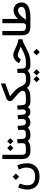

<svg xmlns="http://www.w3.org/2000/svg" viewBox="1794 -2542 975 4604"><g transform="rotate(-90 2282.0 -240.5)"><path d="M267.1 -347.7 345.2 -425.3 423.3 -347.7 345.2 -269.5ZM517.1 -278.8 621.1 -314.5Q668.5 -193.4 668.5 -78.1Q668.5 19 627.4 85.4Q586.4 151.9 514.9 185.8Q443.4 219.7 352.1 219.7Q204.1 219.7 121.1 144.5Q38.1 69.3 38.1 -71.3Q38.1 -126 51 -182.1Q64 -238.3 86.4 -293.5L180.2 -255.4Q162.6 -209.5 152.1 -163.1Q141.6 -116.7 141.6 -73.7Q141.6 21.5 191.7 67.4Q241.7 113.3 350.6 113.3Q456.1 113.3 510.3 63Q564.5 12.7 564.9 -92.8Q564.9 -139.2 552 -186.3Q539.1 -233.4 517.1 -278.8Z M973.6 0H961.4Q868.7 0 818.8 -49.3Q769 -98.6 769 -207.5V-671.9H871.1V-207Q871.1 -148.4 893.8 -127.9Q916.5 -107.4 961.4 -107.4H973.6Z M1348.1 0H1336.4Q1287.6 0 1255.6 -16.1Q1223.6 -32.2 1203.6 -64Q1175.8 -31.7 1130.6 -15.9Q1085.4 0 1026.9 0H954.1V-107.4H1027.8Q1099.1 -107.4 1124.8 -126Q1150.4 -144.5 1150.9 -198.7Q1150.9 -224.6 1149.4 -252.7Q1147.9 -280.8 1146.5 -306.2L1246.1 -317.4L1254.4 -186.5Q1256.8 -145.5 1276.6 -126.5Q1296.4 -107.4 1337.4 -107.4H1348.1ZM1123 -481.9 1196.8 -555.7 1271 -481.9 1196.8 -407.2ZM960 -481.9 1033.7 -555.7 1107.9 -481.9 1033.7 -407.2Z M1901.4 -107.4Q1929.7 -107.4 1944.6 -128.4Q1959.5 -149.4 1959.5 -198.7Q1959.5 -214.8 1958 -244.4Q1956.5 -273.9 1954.1 -305.7L2054.2 -317.4L2062.5 -186.5Q2067.9 -107.4 2143.1 -107.4H2157.7V0H2144Q2099.1 0 2066.2 -14.9Q2033.2 -29.8 2017.1 -62Q1978.5 0 1901.9 0Q1819.8 0 1782.2 -63.5Q1730.5 0 1648.9 0Q1555.2 -1 1519 -63Q1474.1 0 1362.3 0H1328.6V-107.4H1363.3Q1420.4 -107.4 1446 -126.7Q1471.7 -146 1471.7 -199.7Q1471.7 -211.4 1470 -238.8Q1468.3 -266.1 1466.3 -295.4L1565.9 -307.1L1574.7 -186.5Q1577.6 -150.4 1595.7 -128.9Q1613.8 -107.4 1649.9 -107.4Q1693.8 -107.4 1712.2 -129.9Q1730.5 -152.3 1730.5 -199.7Q1730.5 -210.4 1728.8 -238Q1727.1 -265.6 1725.1 -295.4L1824.7 -307.1L1833.5 -186.5Q1835.9 -150.9 1852.1 -129.2Q1868.2 -107.4 1901.4 -107.4Z M2272.5 -487.3Q2316.9 -451.2 2363.8 -412.4Q2410.6 -373.5 2450.2 -327.4Q2489.7 -281.2 2512.7 -224.1Q2558.6 -107.4 2645 -107.4H2659.2V0H2645Q2592.3 0 2549.8 -21Q2507.3 -42 2474.6 -82Q2443.4 -40 2385.7 -20Q2328.1 0 2229 0H2138.2V-107.4H2228.5Q2330.1 -107.4 2368.7 -126.5Q2407.2 -145.5 2407.2 -185.1Q2407.2 -215.8 2374.3 -253.9Q2341.3 -292 2290.8 -335.4Q2240.2 -378.9 2187 -424.8Q2172.9 -436.5 2165.8 -453.9Q2158.7 -471.2 2158.7 -489.7Q2158.7 -515.6 2172.9 -538.3Q2187 -561 2215.8 -572.3L2582.5 -708.5V-601.6Z M3033.7 0H3022Q2973.1 0 2941.2 -16.1Q2909.2 -32.2 2889.2 -64Q2861.3 -31.7 2816.2 -15.9Q2771 0 2712.4 0H2639.6V-107.4H2713.4Q2784.7 -107.4 2810.3 -126Q2835.9 -144.5 2836.4 -198.7Q2836.4 -224.6 2835 -252.7Q2833.5 -280.8 2832 -306.2L2931.6 -317.4L2939.9 -186.5Q2942.4 -145.5 2962.2 -126.5Q2981.9 -107.4 3022.9 -107.4H3033.7ZM2774.9 147.9 2848.6 74.2 2922.9 147.9 2848.6 222.7ZM2611.8 147.9 2685.5 74.2 2759.8 147.9 2685.5 222.7Z M3255.9 147.9 3334 70.3 3412.1 147.9 3334 226.1ZM3014.2 0V-107.4H3093.8Q3153.3 -107.4 3204.8 -120.1Q3256.3 -132.8 3309.6 -156.2Q3362.8 -179.7 3427.2 -212.9L3463.9 -231.9Q3454.1 -234.9 3440.7 -241Q3427.2 -247.1 3393.1 -260.7Q3343.3 -281.2 3311.5 -292.5Q3279.8 -303.7 3265.6 -303.7Q3240.7 -303.7 3216.6 -288.8Q3192.4 -273.9 3175.3 -252L3157.2 -228.5L3066.9 -273.4L3079.6 -294.9Q3110.8 -347.2 3159.4 -378.7Q3208 -410.2 3266.1 -410.2Q3298.8 -410.2 3336.9 -396.7Q3375 -383.3 3418.5 -362.3Q3471.7 -336.4 3509.8 -321Q3547.9 -305.7 3578.9 -298.3Q3609.9 -291 3642.1 -289.6L3641.1 -188.5Q3616.7 -185.5 3592.8 -178Q3568.8 -170.4 3535.4 -154.5Q3502 -138.7 3448.7 -110.4Q3389.2 -79.1 3333 -54Q3276.9 -28.8 3218 -14.4Q3159.2 0 3092.3 0Z M3942.4 0H3930.2Q3837.4 0 3787.6 -49.3Q3737.8 -98.6 3737.8 -207.5V-671.9H3839.8V-207Q3839.8 -148.4 3862.5 -127.9Q3885.3 -107.4 3930.2 -107.4H3942.4Z M4129.9 -295.9Q4176.3 -348.6 4226.8 -376.2Q4277.3 -403.8 4332.5 -403.8Q4389.2 -403.8 4432.6 -378.9Q4476.1 -354 4501 -311.5Q4525.9 -269 4525.9 -215.8Q4525.9 -106.4 4433.8 -53.2Q4341.8 0 4165 0H3922.9V-107.4H3995.6Q4003.9 -120.1 4012.2 -132.3Q4020.5 -144.5 4027.8 -156.7V-671.9H4129.9ZM4162.6 -108.4Q4296.4 -108.4 4357.9 -135.5Q4419.4 -162.6 4419.4 -211.9Q4419.4 -248 4396 -272Q4372.6 -295.9 4334 -295.9Q4233.4 -295.9 4108.9 -107.9Z"/></g></svg>

Font: Vazir Medium UI
Style: Medium-UI
Weight: 500
Designer: Saber Rastikerdar
Foundry: Saber Rastikerdar
Version: Version 30.0.0